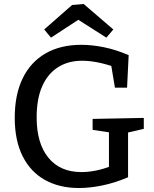

<svg xmlns="http://www.w3.org/2000/svg" viewBox="-20 -935 771 964"><path d="M376 9Q279 9 206.5 -31Q134 -71 94 -150Q54 -229 54 -344Q54 -460 94 -542Q134 -624 209 -667Q284 -710 388 -710Q443 -710 503.5 -697.5Q564 -685 626 -658L618 -495H557L537 -615L553 -599Q514 -613 472 -621.5Q430 -630 392 -630Q322 -630 270.5 -597Q219 -564 191.5 -501Q164 -438 164 -346Q164 -215 223 -143Q282 -71 389 -71Q423 -71 461 -78.5Q499 -86 540 -102L527 -79V-286L545 -268L445 -283V-338L702 -343V-288L611 -267L623 -286V-45Q557 -17 494.5 -4Q432 9 376 9ZM236 -746 202 -787 342 -910 400 -915 549 -787 514 -746 338 -858 406 -857Z"/></svg>

Font: Bitter Thin Medium
Style: Regular
Weight: 500
Version: Version 3.021